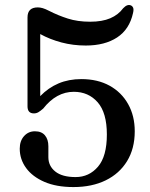

<svg xmlns="http://www.w3.org/2000/svg" viewBox="-20 -744 606 778"><path d="M60 -141.5Q60 -173 77.5 -192.5Q95 -212 121.5 -212Q148.5 -212 162.2 -195.5Q176 -179 176 -151.5V-107Q176 -71.5 204 -49Q232 -26.5 286.5 -26.5Q341 -26.5 377 -68.5Q413 -110.5 413 -199Q413 -287 375.8 -329.5Q338.5 -372 279 -372Q208.5 -372 155 -304Q144 -294.5 135.8 -289.5Q127.5 -284.5 117.5 -284.5Q91.5 -284.5 91.5 -313V-673.5Q91.5 -714 133 -714Q142.5 -714 153 -711Q163.5 -708 179 -700Q215 -681.5 254.8 -668.8Q294.5 -656 345.5 -656Q394 -656 426.8 -670Q459.5 -684 479 -710.5Q496 -728.5 510.5 -722Q516.5 -719.5 519.5 -712.5Q522.5 -705.5 519 -691Q504.5 -625 454.5 -592.2Q404.5 -559.5 327.5 -559.5Q276 -559.5 229 -572Q182 -584.5 143 -606V-354.5Q176 -388.5 217.2 -406Q258.5 -423.5 309.5 -423.5Q375.5 -423.5 424 -396.8Q472.5 -370 499.2 -322.2Q526 -274.5 526 -212Q526 -142 495 -91.2Q464 -40.5 408.2 -13.2Q352.5 14 277.5 14Q208.5 14 160 -7Q111.5 -28 85.8 -63.2Q60 -98.5 60 -141.5Z"/></svg>

Font: Fraunces 9pt S050
Style: Regular
Weight: 400
Version: Version 1.000; ttfautohint (v1.8.3)